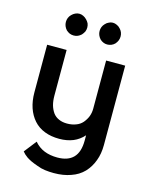

<svg xmlns="http://www.w3.org/2000/svg" viewBox="-118 -684 743 940"><g transform="rotate(15 254.0 -214.0)"><path d="M351.6 -175.8Q351.6 -155.3 344.7 -136.7Q337.9 -119.1 324.2 -102.5Q310.5 -86.9 291 -80.1Q271.5 -72.3 246.1 -72.3Q222.7 -72.3 205.1 -80.1Q186.5 -87.9 174.8 -103.5Q163.1 -120.1 157.2 -140.6Q151.4 -162.1 151.4 -188.5Q151.4 -265.6 151.4 -419.9Q127 -419.9 52.7 -419.9Q52.7 -359.4 52.7 -178.7Q52.7 -135.7 64.5 -100.6Q76.2 -66.4 98.6 -41Q121.1 -15.6 154.3 -2.9Q186.5 9.8 228.5 9.8Q267.6 9.8 298.8 -2.9Q329.1 -15.6 351.6 -41Q351.6 -32.2 351.6 -14.6Q351.6 43.9 324.2 72.3Q296.9 100.6 243.2 100.6Q206.1 100.6 176.8 88.9Q147.5 77.1 126 51.8Q109.4 72.3 77.1 114.3Q82 120.1 88.9 127Q95.7 132.8 103.5 138.7Q112.3 144.5 126 151.4Q140.6 158.2 160.2 165Q179.7 172.9 201.2 175.8Q222.7 178.7 246.1 178.7Q294.9 178.7 332 165Q370.1 152.3 396.5 125Q421.9 97.7 434.6 62.5Q448.2 27.3 448.2 -17.6Q448.2 -152.3 448.2 -419.9Q423.8 -419.9 351.6 -419.9Q351.6 -359.4 351.6 -175.8ZM112.3 -551.8Q112.3 -541 116.2 -531.2Q120.1 -521.5 127.9 -512.7Q136.7 -504.9 145.5 -501Q155.3 -497.1 166 -497.1Q176.8 -497.1 186.5 -501Q195.3 -504.9 204.1 -512.7Q211.9 -521.5 216.8 -531.2Q220.7 -541 220.7 -551.8Q220.7 -562.5 216.8 -572.3Q211.9 -582 204.1 -589.8Q195.3 -598.6 186.5 -602.5Q176.8 -607.4 166 -607.4Q155.3 -607.4 145.5 -602.5Q136.7 -598.6 127.9 -589.8Q120.1 -582 116.2 -572.3Q112.3 -562.5 112.3 -551.8ZM283.2 -551.8Q283.2 -541 287.1 -531.2Q291 -521.5 298.8 -512.7Q306.6 -504.9 316.4 -501Q325.2 -497.1 335.9 -497.1Q346.7 -497.1 356.4 -501Q366.2 -504.9 374 -512.7Q381.8 -521.5 385.7 -531.2Q389.6 -541 389.6 -551.8Q389.6 -562.5 385.7 -572.3Q381.8 -582 374 -589.8Q366.2 -598.6 356.4 -602.5Q346.7 -607.4 335.9 -607.4Q325.2 -607.4 316.4 -602.5Q306.6 -598.6 298.8 -589.8Q291 -582 287.1 -572.3Q283.2 -562.5 283.2 -551.8Z"/></g></svg>

Font: TextaAlt
Style: Bold
Weight: 400
Designer: Daniel Hernandez & Miguel Hernandez
Version: Version 1.005;com.myfonts.easy.latinotype.texta.alt-bold.wfk